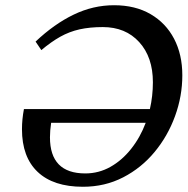

<svg xmlns="http://www.w3.org/2000/svg" viewBox="-20 -702 717 734"><path d="M71.5 -285H553Q564.5 -335 564.5 -387.5Q564.5 -483.5 512.2 -541Q460 -598.5 373 -598.5Q323.5 -598.5 284.2 -589.8Q245 -581 210.2 -561.5Q175.5 -542 138 -510.5L116 -543Q187.5 -610.5 261.8 -646.2Q336 -682 416 -682Q497 -682 555.5 -648Q614 -614 645.5 -553.8Q677 -493.5 677 -414Q677 -334.5 649.2 -258.2Q621.5 -182 571 -121Q520.5 -60 450.8 -24Q381 12 297 12Q184 12 124 -44.8Q64 -101.5 64 -208Q64 -245.5 71.5 -285ZM171 -177Q171 -39 306 -39Q357.5 -39 402 -64Q446.5 -89 481.2 -132.8Q516 -176.5 537 -232.5H175.5Q171 -202.5 171 -177Z"/></svg>

Font: Newsreader 16pt SemiBold
Style: Italic
Weight: 600
Italic angle: -17°
Designer: Hugues Gentile
Foundry: Production Type
Version: Version 1.003; ttfautohint (v1.8.3)